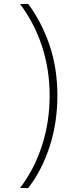

<svg xmlns="http://www.w3.org/2000/svg" viewBox="-20 -812 424 967"><path d="M81 135Q153 40 191.5 -79Q230 -198 230 -331Q230 -462 191.5 -579Q153 -696 81 -792H122Q190 -701 229.5 -584.5Q269 -468 269 -331Q269 -193 229.5 -72.5Q190 48 122 135Z"/></svg>

Font: Noto Sans Bengali ExtraLight
Style: Regular
Weight: 200
Designer: Jelle Bosma - Monotype Design Team
Foundry: Monotype Imaging Inc.
Version: Version 2.003; ttfautohint (v1.8.4.7-5d5b)